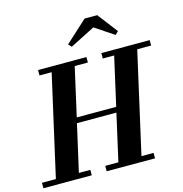

<svg xmlns="http://www.w3.org/2000/svg" viewBox="-180 -1120 1190 1246"><g transform="rotate(-15 415.5 -497.0)"><path d="M540.5 -924.5 373.5 -839.5 353.5 -860 500.5 -994.5H585.5L688.5 -860L668 -839.5ZM-42.5 -36.5H51L204 -713.5H122.5V-750H447.5V-713.5H359L285.5 -388H550.5L624 -713.5H547.5V-750H872.5V-713.5H779L626 -36.5H707.5V0H382.5V-36.5H471L542 -351.5H277L205.5 -36.5H282.5V0H-42.5Z"/></g></svg>

Font: Bodoni* 06pt
Style: Bold Italic
Weight: 700
Italic angle: -13°
Version: Version 2.3